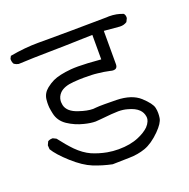

<svg xmlns="http://www.w3.org/2000/svg" viewBox="-99 -651 698 709"><g transform="rotate(-20 250.0 -296.0)"><path d="M168 -552.2H121.6Q69.8 -552.2 10.7 -541.5L5.4 -531.2Q5.4 -530.3 5.4 -529.8Q5.4 -517.6 10.7 -510.3Q18.6 -504.9 27.8 -503.4Q90.8 -506.3 141.6 -506.8Q192.4 -507.3 319.8 -511.2V-415Q262.7 -419.9 230.5 -419.9Q214.4 -419.9 202.1 -418.9Q154.8 -414.6 129.9 -402.8Q115.7 -396 101.6 -384.8Q82 -369.1 79.1 -345.7Q78.1 -337.9 78.1 -332.5Q78.1 -327.1 78.1 -323.2Q78.1 -319.3 78.6 -313.5Q80.1 -301.8 83 -288.6Q89.4 -258.3 116.7 -239.7Q145.5 -220.7 178.2 -212.9Q203.1 -206.5 222.2 -206.5Q227.5 -206.5 241.7 -208Q293.5 -213.4 313 -213.4Q332.5 -213.4 349.1 -208.5Q377 -201.2 390.6 -187.5Q401.9 -176.3 404.3 -160.2Q404.8 -157.2 404.8 -154.8Q404.8 -152.3 404.3 -148.9Q403.8 -145.5 401.9 -141.1Q397.9 -131.3 389.2 -122.1Q373.5 -106.9 347.2 -95.7Q313.5 -81.1 267.1 -81.1Q244.6 -81.1 223.1 -85Q192.4 -90.8 165 -102.5Q137.2 -115.2 111.3 -141.1Q89.4 -163.6 64.5 -196.3L51.8 -202.6Q50.8 -202.6 50.3 -202.6Q39.1 -202.6 32.2 -197.8L25.9 -184.1L26.9 -168.5Q42 -143.1 81.5 -107.4Q121.1 -71.8 155.3 -58.1Q189.5 -44.4 227.1 -36.6Q259.3 -37.6 293 -38.1Q326.7 -38.6 356 -48.8Q386.2 -59.6 418.5 -91.8Q445.3 -118.7 448.2 -137.7Q449.7 -147 449.7 -157.2Q449.7 -167.5 447.3 -178.2Q443.4 -196.3 412.1 -225.1Q380.9 -253.4 321.3 -254.9Q297.9 -255.4 274.4 -255.4Q251 -255.4 241.9 -254.4Q232.9 -253.4 228.5 -253.4Q206.5 -253.4 174.8 -264.2Q134.3 -277.3 127.9 -305.2Q126.5 -312 126.5 -316.2Q126.5 -320.3 126.5 -321.8Q127.9 -338.9 140.1 -351.6Q157.2 -368.7 194.8 -371.6Q218.3 -373.5 236.3 -373.5Q254.4 -373.5 266.4 -373Q278.3 -372.6 290 -371.1Q314 -368.7 335.9 -363.8Q343.8 -361.8 347.2 -361.8Q356.4 -361.8 359.9 -365.7Q364.3 -369.6 364.7 -378.9V-510.7L425.3 -505.4Q426.8 -505.4 429 -505.4Q431.2 -505.4 434.3 -505.6Q437.5 -505.9 440.9 -506.8Q448.2 -508.8 454.1 -512.7L460.4 -525.4Q460.9 -527.3 460.9 -529.3Q460.9 -538.6 455.6 -544.4Q430.7 -554.7 400.9 -554.7Q396 -554.7 391.1 -554.2H390.6Q238.3 -552.2 168 -552.2Z"/></g></svg>

Font: Bakudai
Style: ExtraLight
Weight: 200
Version: Version 1.48